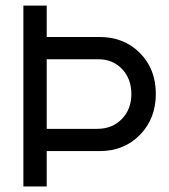

<svg xmlns="http://www.w3.org/2000/svg" viewBox="-20 -670 608 690"><path d="M64 0V-649.9H147.9V-537.1H337.9Q425.8 -537.1 482.9 -479.5Q540 -421.9 540 -333Q540 -243.7 482.9 -185.3Q425.8 -127 337.9 -127H147.9V0ZM147.9 -207H330.1Q383.3 -207 417.7 -242.2Q452.1 -277.3 452.1 -332Q452.1 -386.7 418.7 -421.9Q385.3 -457 334 -457H147.9Z"/></svg>

Font: Apfel Grotezk
Style: Regular
Weight: 400
Designer: Luigi Gorlero
Foundry: © 2023, Luigi Gorlero & Collletttivo
Version: Version 2.000;Glyphs 3.2 (3217)